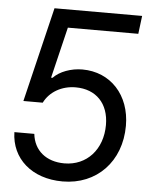

<svg xmlns="http://www.w3.org/2000/svg" viewBox="-53 -772 642 826"><g transform="rotate(5 268.0 -358.5)"><path d="M248 11.7C395.5 11.7 499 -96.2 499 -250.5C499 -382.8 413.6 -475.6 291.5 -475.6C243.2 -475.6 193.4 -457.5 166.5 -428.7H160.2L213.4 -649.4H517.6L527.3 -727.5H148.9L50.3 -318.4H133.8C157.7 -366.7 209.5 -396.5 269.5 -396.5C357.9 -396.5 413.1 -338.9 413.1 -246.6C413.1 -140.6 345.7 -66.4 249 -66.4C170.4 -66.4 117.2 -110.4 109.4 -181.6H23.4C25.9 -67.9 114.7 11.7 248 11.7Z"/></g></svg>

Font: Guggenheim Sans Display
Style: Italic
Weight: 400
Italic angle: -7°
Designer: Modified by Tom Baber under direction of Pentagram Design 2023
Foundry: rsms
Version: Version 1.001;Glyphs 3.1.2 (3151)